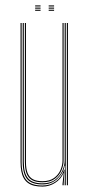

<svg xmlns="http://www.w3.org/2000/svg" viewBox="-20 -685 331 710"><path d="M137 5Q119.8 5 106.4 1.8Q93 -1.5 83.5 -8.4Q74 -15.2 67.9 -25.9Q61.8 -36.5 58.9 -51.5Q56 -66.5 56 -86V-600H60V-86Q60 -62.8 64.4 -46.1Q68.8 -29.5 77.9 -19.1Q87 -8.8 101.8 -3.9Q116.5 1 137 1Q165 1 186.6 -14.6Q208.2 -30.2 217.2 -57.5H219.2L215.5 -6V0H211.2V-4.8L215.5 -44.5H214.5Q205.2 -22.5 183.9 -8.8Q162.5 5 137 5ZM227.2 0V-600H231.2V0ZM137 -11Q119.5 -11 107.1 -15.2Q94.8 -19.5 87 -28.5Q79.2 -37.5 75.6 -51.8Q72 -66 72 -86V-600H76V-86Q76 -60.5 82.2 -44.9Q88.5 -29.2 101.9 -22.1Q115.2 -15 137 -15Q163.8 -15 180.1 -27.1Q196.5 -39.2 203.9 -57Q211.2 -74.8 211.2 -91.2V-600H215.2V-91.2Q215.2 -74.5 207.6 -55.8Q200 -37 182.9 -24Q165.8 -11 137 -11ZM137 -3Q97.8 -3 80.9 -22.2Q64 -41.5 64 -86V-600H68V-86Q68 -43.8 84 -25.4Q100 -7 137 -7Q166.5 -7 184.5 -21Q202.5 -35 210.9 -54.8Q219.2 -74.5 219.2 -91.2V-600H223.2V0H219.2V-10L221.2 -72.2H219.2Q215 -46.2 193 -24.6Q171 -3 137 -3ZM160 -661V-665H180V-661ZM110 -645V-649H130V-645ZM110 -653V-657H130V-653ZM110 -661V-665H130V-661ZM160 -645V-649H180V-645ZM160 -653V-657H180V-653Z"/></svg>

Font: Big Shoulders Inline Display SC Thin
Style: Regular
Weight: 100
Designer: Patric King
Foundry: XO Type Co
Version: Version 2.002